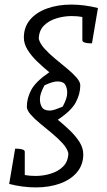

<svg xmlns="http://www.w3.org/2000/svg" viewBox="-20 -732 467 837"><path d="M97 -267Q97 -304 116.5 -340.5Q136 -377 195 -417Q168 -439 142.5 -463.5Q117 -488 100.5 -514.5Q84 -541 84 -568Q84 -614 111 -646Q138 -678 185 -695Q232 -712 291 -712Q347 -712 407 -697L381 -543Q377 -543 367 -543.5Q357 -544 348 -547Q339 -550 339 -557V-658Q329 -660 317 -661Q305 -662 292 -662Q259 -662 226 -652Q193 -642 171.5 -620.5Q150 -599 149 -563Q154 -542 174 -520Q194 -498 220.5 -476Q247 -454 272 -433.5Q297 -413 313.5 -394Q330 -375 330 -360Q330 -323 310.5 -286Q291 -249 232 -210Q259 -188 284.5 -163.5Q310 -139 326.5 -113Q343 -87 343 -59Q343 -14 316 18.5Q289 51 242 68Q195 85 136 85Q80 85 20 70L46 -84Q50 -84 60 -83.5Q70 -83 79 -80Q88 -77 88 -70V31Q99 33 110.5 34Q122 35 135 35Q169 35 201.5 25Q234 15 255.5 -6.5Q277 -28 278 -64Q273 -85 253 -107Q233 -129 206.5 -151Q180 -173 155 -193.5Q130 -214 113.5 -233Q97 -252 97 -267ZM253 -267Q253 -267 258 -276.5Q263 -286 268 -300Q273 -314 273 -328Q273 -348 264.5 -362.5Q256 -377 230 -377Q220 -377 207 -373Q194 -369 184 -364.5Q174 -360 174 -360Q174 -360 169 -350.5Q164 -341 159 -327Q154 -313 154 -299Q154 -279 163 -264.5Q172 -250 197 -250Q207 -250 220 -254.5Q233 -259 243 -263Q253 -267 253 -267Z"/></svg>

Font: Mate SC
Style: Regular
Weight: 400
Designer: Eduardo Rodriguez Tunni
Foundry: Eduardo Rodriguez Tunni
Version: Version 1.003; ttfautohint (v1.8.4.7-5d5b);gftools[0.9.24]